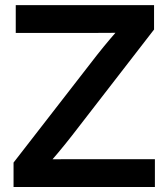

<svg xmlns="http://www.w3.org/2000/svg" viewBox="-20 -748 673 768"><path d="M34.2 0V-97.7L367.2 -526.9Q393.6 -560.5 422.1 -594Q450.7 -627.4 480 -661.1L494.6 -617.2Q449.2 -616.7 404.1 -616.5Q358.9 -616.2 314 -616.2H43V-727.5H596.2V-629.9L269 -207Q241.7 -171.9 212.2 -136.7Q182.6 -101.6 151.9 -66.4L137.2 -110.4Q182.6 -110.8 227.5 -111.1Q272.5 -111.3 317.4 -111.3H599.6V0Z"/></svg>

Font: Inter 28pt SemiBold
Style: Regular
Weight: 600
Designer: Rasmus Andersson
Foundry: rsms
Version: Version 4.001;git-66647c0bb